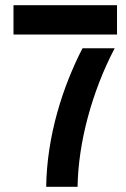

<svg xmlns="http://www.w3.org/2000/svg" viewBox="-20 -720 487 740"><path d="M158 0Q159 -71 170 -143.5Q181 -216 200.5 -285.5Q220 -355 245 -417.5Q270 -480 298 -534H422Q389 -471 363 -404Q337 -337 318.5 -268Q300 -199 290 -131.5Q280 -64 279 0ZM32 -587V-700H431V-587Z"/></svg>

Font: Stick No Bills
Style: Bold
Weight: 700
Version: Version 2.000